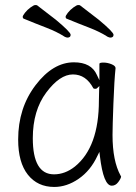

<svg xmlns="http://www.w3.org/2000/svg" viewBox="-20 -728 540 761"><path d="M195 13Q129 13 90.5 -35.5Q52 -84 52 -175Q52 -300 121 -390.5Q190 -481 273 -481Q342 -481 364 -431L374 -410V-475Q374 -480 390 -480Q406 -480 422 -473.5Q438 -467 438 -458Q433 -411 429.5 -318Q426 -225 426 -193Q426 -90 458 -32L460 -28Q459 -20 448.5 -6Q438 8 423 8Q390 8 376 -109L374 -126L366 -110Q339 -52 292 -19.5Q245 13 195 13ZM194 -37Q238 -37 277 -68Q372 -145 372 -330Q372 -356 373 -374L374 -387L364 -378Q363 -376 357.5 -376Q352 -376 350 -378Q321 -433 269 -433Q217 -433 163.5 -361.5Q110 -290 110 -180Q110 -37 194 -37ZM247 -579Q244 -579 237 -582Q206 -602 163 -618.5Q120 -635 74 -654Q70 -656 70 -661Q70 -666 79 -677.5Q88 -689 101 -698.5Q114 -708 119.5 -708Q125 -708 127 -707L201 -650Q260 -601 260 -590Q260 -579 247 -579ZM417 -579Q414 -579 407 -582Q376 -602 333 -618.5Q290 -635 244 -654Q240 -656 240 -661Q240 -666 249 -677.5Q258 -689 271 -698.5Q284 -708 289.5 -708Q295 -708 297 -707L371 -650Q430 -601 430 -590Q430 -579 417 -579Z"/></svg>

Font: LXGW WenKai Mono TC Light
Style: Regular
Weight: 300
Designer: LXGW / Fontworks Inc.
Foundry: LXGW / Fontworks Inc.
Version: Version 1.330